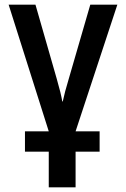

<svg xmlns="http://www.w3.org/2000/svg" viewBox="-20 -563 540 823"><path d="M87 87H189V240H304V87H407V0H304L483 -543H367L275 -226C263 -187 254 -152 249 -128H247C243 -152 236 -181 223 -226L132 -543H17L189 0H87Z"/></svg>

Font: Noto Sans Mono ExtraCondensed SemiBold
Style: Regular
Weight: 600
Width: 2
Designer: Monotype Design Team
Foundry: Monotype Imaging Inc.
Version: Version 2.014